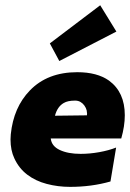

<svg xmlns="http://www.w3.org/2000/svg" viewBox="-20 -697 495 730"><path d="M246.5 13.5Q200 13.5 157.5 2.2Q115 -9 83.5 -33Q52 -57 34.5 -95Q20 -125.5 20 -167L21 -186.5Q31.5 -289 93.5 -353Q160.5 -422.5 273.5 -422.5Q349.5 -422.5 394.5 -390.5Q454.5 -346.5 454.5 -259Q454.5 -217.5 441 -170.5H173Q176 -141.5 207.2 -126.8Q238.5 -112 286.5 -112Q321.5 -112 357.5 -118.5Q393.5 -125 421.5 -136L400 -7Q328 13.5 246.5 13.5ZM189 -257 310.5 -258.5 311 -265.5 309.5 -277.5Q307 -287 301 -295.5Q295 -304 286.2 -309.2Q277.5 -314.5 265.5 -314.5Q237.5 -314.5 222.5 -305.5Q198 -291.5 189 -257ZM205.5 -465 169.5 -532 361 -677 422.5 -577Z"/></svg>

Font: Lucymar Sans ExtraBold
Style: Italic
Weight: 800
Italic angle: -10°
Foundry: The League of Moveable Type (original font) / Main changes by Cristiano Sobral with portions from Mirco Monsees
Version: Version 2.00;August 30, 2020;FontCreator 13.0.0.2681 64-bit